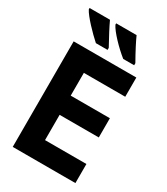

<svg xmlns="http://www.w3.org/2000/svg" viewBox="-224 -1028 979 1125"><g transform="rotate(30 265.0 -465.0)"><path d="M358 -770H432V-784C399 -842 370 -898 356 -930H218V-921C236 -883 305 -812 358 -770ZM173 -770H252V-784C220 -842 192 -895 176 -930H38V-921C55 -885 131 -807 173 -770ZM55 0H479V-129H199V-300H464V-430H199V-584H479V-714H55Z"/></g></svg>

Font: Noto Sans Mono Condensed ExtraBold
Style: Regular
Weight: 800
Width: 3
Designer: Monotype Design Team
Foundry: Monotype Imaging Inc.
Version: Version 2.014